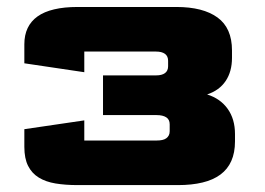

<svg xmlns="http://www.w3.org/2000/svg" viewBox="-20 -531 768 556"><path d="M204.4 5Q169.3 5 140.8 0.3Q112.4 -4.4 92.3 -16.8Q72.2 -29.1 61.4 -50.6Q50.5 -72 50.5 -105.7V-156.9L224.1 -182.4V-124.1Q224.1 -124.1 224.1 -124.1Q224.1 -124.1 224.1 -124.1H433.8Q442.6 -124.1 449.7 -125.6Q456.8 -127.1 461.4 -130.5Q466.1 -133.9 468.8 -139Q471.4 -144 471.4 -151.1V-171Q471.4 -184.9 461.4 -191.3Q451.4 -197.7 433.8 -197.7H278.3V-312.7H432.3Q448.9 -312.7 457.9 -319.4Q466.8 -326.1 466.8 -339.2V-355Q466.8 -368.3 457.8 -375Q448.7 -381.7 431.6 -381.7H224.1Q224.1 -381.7 224.1 -381.7Q224.1 -381.7 224.1 -381.7V-321.9L50.5 -347.7V-402.8Q50.5 -429.5 60.1 -449.7Q69.7 -469.9 88.8 -483.5Q107.9 -497.1 136.8 -503.9Q165.8 -510.8 204.4 -510.8H490.9Q567.9 -510.8 609.8 -480.4Q651.8 -450 651.8 -385.1V-363.6Q651.8 -323.6 633.4 -296.4Q615.1 -269.2 579.8 -257.5Q618.1 -245.5 639.3 -215.8Q660.5 -186.1 660.5 -143V-121.5Q660.5 -88.8 649.8 -64.8Q639.2 -40.9 618.2 -25.4Q597.2 -9.9 566.4 -2.5Q535.6 5 495.5 5Z"/></svg>

Font: Science Gothic
Style: Regular
Weight: 400
Designer: Thomas Phinney, Vassil Kateliev, Brandon Buerkle
Foundry: Font Detective LLC
Version: Version 1.018